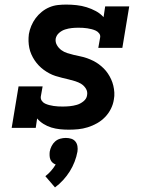

<svg xmlns="http://www.w3.org/2000/svg" viewBox="-20 -558 640 838"><path d="M280 8Q261 8 241.5 6Q222 4 204 -1.5Q186 -7 170 -17Q154 -27 142 -41L136 0H31L61 -181H166L158 -136Q157 -126 162.5 -118Q168 -110 176.5 -106Q185 -102 194.5 -99.5Q204 -97 214 -95.5Q224 -94 234 -93.5Q244 -93 254 -93Q269 -93 284.5 -94.5Q300 -96 315.5 -100.5Q331 -105 344.5 -116Q358 -127 360 -142Q363 -158 355 -171Q347 -184 335 -191.5Q323 -199 308.5 -203.5Q294 -208 279.5 -211.5Q265 -215 250.5 -218.5Q236 -222 222 -226.5Q208 -231 195 -238Q182 -245 170.5 -253.5Q159 -262 149 -272.5Q139 -283 131 -295Q123 -307 117 -320.5Q111 -334 108 -348.5Q105 -363 104.5 -378Q104 -393 106 -409Q109 -427 116.5 -445Q124 -463 135.5 -478.5Q147 -494 162.5 -506.5Q178 -519 196 -526.5Q214 -534 232.5 -536Q251 -538 269 -538Q292 -538 314.5 -535.5Q337 -533 358 -526.5Q379 -520 398.5 -509.5Q418 -499 432 -483L439 -530H544L514 -349H409L417 -394Q419 -404 413 -412Q407 -420 398.5 -424Q390 -428 380.5 -430.5Q371 -433 361 -434.5Q351 -436 341.5 -436.5Q332 -437 322 -437Q307 -437 293 -435.5Q279 -434 264.5 -429.5Q250 -425 238 -414.5Q226 -404 223 -389Q221 -374 228.5 -361Q236 -348 247.5 -339.5Q259 -331 273 -326.5Q287 -322 301.5 -318.5Q316 -315 331 -312Q346 -309 360 -304Q374 -299 387 -292.5Q400 -286 411.5 -277.5Q423 -269 433 -259Q443 -249 451 -237Q459 -225 465 -212Q471 -199 474.5 -184.5Q478 -170 479 -154.5Q480 -139 477 -124Q474 -103 464 -83Q454 -63 438.5 -47Q423 -31 403.5 -20Q384 -9 363 -2.5Q342 4 321.5 6Q301 8 280 8ZM220 260 178 211Q191 201 202.5 188Q214 175 223 160Q215 157 209 151.5Q203 146 200 138.5Q197 131 196.5 122Q196 113 197 104Q199 92 205 80Q211 68 220.5 59.5Q230 51 242.5 47.5Q255 44 267 44Q280 44 291 47.5Q302 51 309 59.5Q316 68 318 80Q320 92 318 104Q314 126 305.5 148Q297 170 284.5 190Q272 210 255.5 228Q239 246 220 260Z"/></svg>

Font: Iosevka Slab Extended Oblique
Style: Bold
Weight: 700
Width: 7
Italic angle: -9°
Monospace: yes
Designer: Belleve Invis
Foundry: Belleve Invis
Version: Version 11.1.1; ttfautohint (v1.8.3)